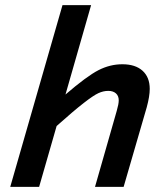

<svg xmlns="http://www.w3.org/2000/svg" viewBox="-20 -730 654 750"><path d="M335.9 -710 235.8 -360.8Q319.3 -432.6 364.5 -455.8Q409.7 -479 458 -479Q508.8 -479 536.9 -453.6Q564.9 -428.2 564.9 -382.8Q564.9 -354 553.2 -311L462.9 0H351.1L436 -296.9Q443.8 -323.7 443.8 -337.9Q443.8 -355.5 432.9 -365.2Q421.9 -375 402.8 -375Q383.8 -375 364.5 -366.2Q345.2 -357.4 306.9 -327.6Q268.6 -297.9 201.2 -237.8L132.8 0H20L224.1 -710Z"/></svg>

Font: IntelOne Mono Medium
Style: Italic
Weight: 500
Italic angle: -16°
Designer: Fred Shallcrass
Foundry: Frere-Jones Type LLC
Version: Version 1.200;hotconv 1.1.0;makeotfexe 2.6.0;FJTRelease1.2